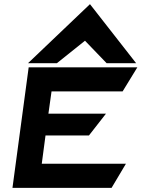

<svg xmlns="http://www.w3.org/2000/svg" viewBox="-20 -904 681 924"><path d="M254 -600 389 -708 493 -600H635L413 -884L115 -600ZM228 -464H570L641 -580H118L40 0H517L586 -116H181L199 -252H408L490 -357H213Z"/></svg>

Font: Charger
Style: HemiRT
Weight: 900
Designer: Jasper
Foundry: Cannot Into Space Fonts
Version: Version 0.99